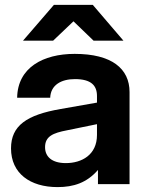

<svg xmlns="http://www.w3.org/2000/svg" viewBox="-20 -752 588 784"><path d="M380 0H509V-376C509 -472 436 -532 285 -532C156 -532 52 -476 50 -353H185C187 -405 230 -429 286 -429C352 -429 376 -403 376 -360V-333L228 -307C89 -283 25 -239 25 -146C25 -44 103 12 215 12C281 12 335 -6 380 -58ZM74 -586H197L280 -665L362 -586H484L359 -732H200ZM164 -151C164 -195 196 -209 254 -220L376 -245V-201C376 -119 313 -86 249 -86C192 -86 164 -112 164 -151Z"/></svg>

Font: Aspekta 650
Style: Regular
Weight: 650
Designer: Ivo Dolenc
Version: Version 2.000